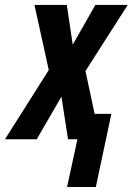

<svg xmlns="http://www.w3.org/2000/svg" viewBox="-69 -565 538 779"><path d="M203.1 193.8 245.1 0H207L180.2 -172.9L80.1 0H-48.8L128.9 -280.8L70.8 -544.9H202.1L226.1 -383.8L317.9 -544.9H449.2L277.8 -276.9L314.9 -103H382.8L319.8 193.8Z"/></svg>

Font: Open Sans Condensed
Style: Bold Italic
Weight: 700
Width: 3
Italic angle: -12°
Designer: Monotype Design Team
Foundry: Monotype Imaging Inc.
Version: Version 3.003; ttfautohint (v1.8.4)